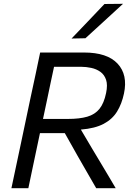

<svg xmlns="http://www.w3.org/2000/svg" viewBox="-20 -989 710 1009"><path d="M40 0Q52.5 -59 64.2 -114Q76 -169 90 -235.5L140 -473Q155 -541.5 166.8 -597.5Q178.5 -653.5 191 -713H421.5Q543.5 -713 598 -654.5Q652.5 -596 631.5 -497.5Q620 -443 595.2 -402.8Q570.5 -362.5 524.8 -338.2Q479 -314 405 -308L466.5 -204Q486 -171.5 508 -134.8Q530 -98 551 -62.8Q572 -27.5 588 0H485.5Q459.5 -45 435.5 -86.8Q411.5 -128.5 388 -169.5L320.5 -289.5H190L178.5 -235Q164.5 -169 153 -114.2Q141.5 -59.5 129 0ZM406 -638H264Q255 -596 246 -553.8Q237 -511.5 227 -463L206 -364H337Q398.5 -364 438.8 -375.8Q479 -387.5 502.8 -417Q526.5 -446.5 537.5 -500Q546.5 -542.5 537.5 -569.5Q528.5 -596.5 507.5 -611.5Q486.5 -626.5 459.5 -632.2Q432.5 -638 406 -638ZM356 -786.5Q400.5 -833 443 -877.5Q485.5 -922 529 -968L626.5 -969Q576 -922.5 526.8 -877.5Q477.5 -832.5 429 -788Z"/></svg>

Font: Commissioner
Style: Italic
Weight: 400
Italic angle: -12°
Designer: Kostas Bartsokas
Foundry: Kostas Bartsokas
Version: Version 1.000; ttfautohint (v1.8.3)